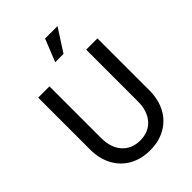

<svg xmlns="http://www.w3.org/2000/svg" viewBox="-267 -1046 1180 1180"><g transform="rotate(-45 323.0 -455.5)"><path d="M65 -249V-700H163V-249Q163 -168 206 -119Q249 -70 323 -70Q397 -70 439.5 -119Q482 -168 482 -249V-700H580V-249Q580 -170 548.5 -110Q517 -50 458.5 -17Q400 16 323 16Q246 16 187.5 -17Q129 -50 97 -110Q65 -170 65 -249ZM460 -927 365 -780H293L352 -927Z"/></g></svg>

Font: MedMera Sans Display
Style: Regular
Weight: 500
Designer: Kasper Nordkvist
Foundry: UNCUT.wtf
Version: Version 1.300